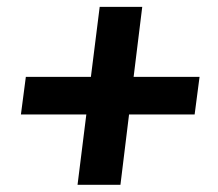

<svg xmlns="http://www.w3.org/2000/svg" viewBox="-20 -608 620 546"><path d="M533.5 -282.5H347L322.5 -82.5H200.5L225.5 -282.5H39.5L53.5 -389.5H238.5L263.5 -588.5H384.5L360 -389.5H547.5Z"/></svg>

Font: Lato ExtraBold
Style: Italic
Weight: 800
Italic angle: -7°
Designer: Lukasz Dziedzic with Adam Twardoch and Botio Nikoltchev
Foundry: tyPoland Lukasz Dziedzic
Version: Version 2.015; 2015-08-06; http://www.latofonts.com/